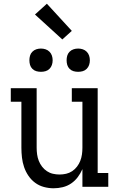

<svg xmlns="http://www.w3.org/2000/svg" viewBox="-20 -1004 640 1032"><path d="M268 8Q242 8 216 1Q190 -6 169 -21.5Q148 -37 133 -59Q118 -81 109.5 -106Q101 -131 98 -157.5Q95 -184 95 -210V-457H38V-530H177V-210Q177 -192 179.5 -174Q182 -156 188.5 -139.5Q195 -123 206 -108.5Q217 -94 232 -84Q247 -74 264.5 -70Q282 -66 300 -66Q318 -66 335.5 -70Q353 -74 368 -84Q383 -94 394 -108.5Q405 -123 411.5 -139.5Q418 -156 420.5 -174Q423 -192 423 -210V-457H366V-530H505V-74H562V0H423V-95Q413 -72 398 -52Q383 -32 362.5 -18Q342 -4 317.5 2Q293 8 268 8ZM400 -618Q387 -618 375 -621.5Q363 -625 354 -634Q345 -643 341.5 -655Q338 -667 338 -680Q338 -693 341.5 -705Q345 -717 354 -726Q363 -735 375 -739Q387 -743 400 -743Q413 -743 425 -739Q437 -735 446 -726Q455 -717 459 -705Q463 -693 463 -680Q463 -667 459 -655Q455 -643 446 -634Q437 -625 425 -621.5Q413 -618 400 -618ZM200 -618Q187 -618 175 -621.5Q163 -625 154 -634Q145 -643 141.5 -655Q138 -667 138 -680Q138 -693 141.5 -705Q145 -717 154 -726Q163 -735 175 -739Q187 -743 200 -743Q213 -743 225 -739Q237 -735 246 -726Q255 -717 259 -705Q263 -693 263 -680Q263 -667 259 -655Q255 -643 246 -634Q237 -625 225 -621.5Q213 -618 200 -618ZM315 -792 168 -926 232 -984 366 -838Z"/></svg>

Font: Iosevka Curly Slab Extended
Style: Regular
Weight: 400
Width: 7
Monospace: yes
Designer: Belleve Invis
Foundry: Belleve Invis
Version: Version 11.1.0; ttfautohint (v1.8.3)